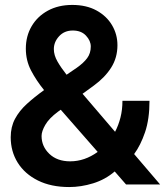

<svg xmlns="http://www.w3.org/2000/svg" viewBox="-20 -756 676 787"><path d="M263.7 10.7Q189.5 10.7 135.5 -16.1Q81.5 -43 52.7 -89.1Q23.9 -135.3 23.9 -193.4Q23.9 -235.8 41.5 -268.8Q59.1 -301.8 89.8 -329.8Q120.6 -357.9 160.6 -386.7Q128.9 -425.8 107.4 -466.8Q85.9 -507.8 85.9 -556.6Q85.9 -607.9 109.6 -648.4Q133.3 -689 176.3 -712.4Q219.2 -735.8 276.4 -735.8Q334 -735.8 375.5 -713.1Q417 -690.4 439.2 -652.8Q461.4 -615.2 461.4 -570.8Q461.4 -519.5 435.8 -479Q410.2 -438.5 364.7 -405.3L318.4 -371.6L451.7 -215.8Q465.8 -242.7 473.9 -274.7Q481.9 -306.6 481.9 -342.8H592.8Q592.8 -267.6 574.5 -213.9Q556.2 -160.2 529.8 -124.5L636.2 0H496.6L450.2 -53.2Q411.6 -20 361.8 -4.6Q312 10.7 263.7 10.7ZM200.7 -554.7Q200.7 -529.8 215.6 -503.9Q230.5 -478 252.9 -449.7L294.4 -478Q322.3 -497.6 337.2 -517.6Q352.1 -537.6 352.1 -565.4Q352.1 -588.9 332.5 -609.9Q313 -630.9 278.3 -630.9Q243.7 -630.9 222.2 -607.4Q200.7 -584 200.7 -554.7ZM150.4 -198.7Q150.4 -155.8 182.4 -125.2Q214.4 -94.7 267.6 -94.7Q327.1 -94.7 380.4 -133.3L229 -306.2L217.3 -297.9Q181.2 -271 165.8 -244.4Q150.4 -217.8 150.4 -198.7Z"/></svg>

Font: Inter Tight SemiBold
Style: Regular
Weight: 600
Designer: Rasmus Andersson
Foundry: rsms
Version: Version 3.004; ttfautohint (v1.8.4.7-5d5b)